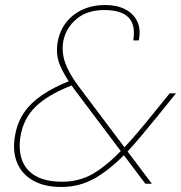

<svg xmlns="http://www.w3.org/2000/svg" viewBox="-20 -732 721 765"><path d="M559 0 277 -375Q237 -429 219 -472Q201 -515 210 -566Q218 -610 244 -643Q270 -676 309.5 -694Q349 -712 399 -712Q445 -712 478 -695.5Q511 -679 526.5 -647.5Q542 -616 533 -571H511Q521 -633 492 -662.5Q463 -692 395 -692Q327 -692 284.5 -656Q242 -620 232 -567Q225 -524 239.5 -482.5Q254 -441 291 -391L585 0ZM224 13Q157 13 112 -12.5Q67 -38 48 -84Q29 -130 40 -192Q49 -244 75.5 -283Q102 -322 147.5 -353Q193 -384 258 -410L268 -414L282 -398L257 -388Q169 -353 121.5 -306.5Q74 -260 62 -191Q53 -138 67 -96.5Q81 -55 121 -31.5Q161 -8 228 -8Q296 -8 351 -40Q406 -72 469 -138Q498 -168 530.5 -206.5Q563 -245 600 -291L656 -360H681L606 -267Q572 -226 541.5 -189Q511 -152 482 -122Q418 -56 357.5 -21.5Q297 13 224 13Z"/></svg>

Font: DM Sans 24pt Thin
Style: Italic
Weight: 250
Italic angle: -10°
Designer: Colophon Foundry, Jonny Pinhorn
Foundry: Colophon Foundry
Version: Version 4.004;gftools[0.9.30]